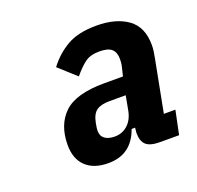

<svg xmlns="http://www.w3.org/2000/svg" viewBox="-78 -787 562 547"><g transform="rotate(-20 202.5 -514.0)"><path d="M395 -402 380 -330H323Q292 -330 280 -341.5Q268 -353 268 -377Q268 -379 268.5 -382.5Q269 -386 270 -397L273 -423L299 -393H259Q247 -359 223.5 -341.5Q200 -324 164 -324Q120 -324 96 -347Q72 -370 72 -412Q72 -473 108 -507.5Q144 -542 230 -542H287L293 -567Q295 -575 295.5 -580.5Q296 -586 296 -592Q296 -612 285 -622Q274 -632 248 -632Q220 -632 203.5 -619.5Q187 -607 169 -585L117 -632Q141 -664 175 -684Q209 -704 265 -704Q324 -704 359.5 -678.5Q395 -653 395 -598Q395 -588 393.5 -578Q392 -568 390 -558L360 -402ZM276 -489H227Q201 -489 187.5 -479.5Q174 -470 169 -444Q167 -434 166.5 -429Q166 -424 166 -421Q166 -405 177 -397Q188 -389 207 -389Q230 -389 246.5 -404Q263 -419 268 -446Z"/></g></svg>

Font: IBM Plex Sans Condensed
Style: Bold Italic
Weight: 700
Width: 3
Italic angle: -11.31°
Designer: Mike Abbink, Paul van der Laan, Pieter van Rosmalen
Foundry: Bold Monday
Version: Version 3.201